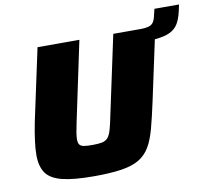

<svg xmlns="http://www.w3.org/2000/svg" viewBox="-84 -872 1070 976"><g transform="rotate(-10 450.5 -384.5)"><path d="M640 -621 653 -688H684Q716 -688 732.5 -694Q749 -700 756.5 -715Q764 -730 769 -756L774 -777H901L898 -763Q890 -721 877.5 -693.5Q865 -666 841.5 -650Q818 -634 777 -627.5Q736 -621 670 -621ZM324 8Q219 8 160 -7Q101 -22 77.5 -56.5Q54 -91 54 -148Q54 -180 59.5 -222Q65 -264 75 -315L155 -688H371L285 -281Q278 -249 274.5 -227Q271 -205 271 -191Q271 -173 278 -164Q285 -155 301 -152.5Q317 -150 345 -150Q376 -150 394.5 -154Q413 -158 424 -171Q435 -184 442.5 -210Q450 -236 459 -281L546 -688H763L683 -315Q666 -236 651 -180Q636 -124 614.5 -87.5Q593 -51 557.5 -30Q522 -9 465.5 -0.5Q409 8 324 8Z"/></g></svg>

Font: Saira SemiExpanded ExtraBold
Style: Italic
Weight: 800
Width: 6
Italic angle: -12°
Designer: Hector Gatti with collaboration of the Omnibus-Type team
Foundry: Omnibus-Type
Version: Version 1.101